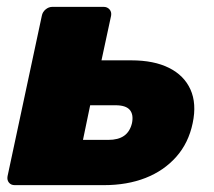

<svg xmlns="http://www.w3.org/2000/svg" viewBox="-20 -540 623 560"><path d="M23 0Q12 0 6 -7.5Q0 -15 2 -26L102 -494Q104 -505 113 -512.5Q122 -520 133 -520H282Q293 -520 299.5 -512.5Q306 -505 304 -494L276 -364H363Q429 -364 473 -342Q517 -320 535.5 -279Q554 -238 542 -181Q530 -123 494 -82.5Q458 -42 404.5 -21Q351 0 283 0ZM222 -132H296Q325 -132 342 -144Q359 -156 365 -181Q370 -206 358.5 -219.5Q347 -233 317 -233H243Z"/></svg>

Font: Rubik Light ExtraBold
Style: Italic
Weight: 800
Italic angle: -12°
Version: Version 2.104